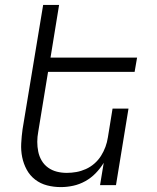

<svg xmlns="http://www.w3.org/2000/svg" viewBox="-20 -755 640 783"><path d="M228 8Q199 8 172 1Q145 -6 123.5 -22.5Q102 -39 89 -63Q76 -87 70.5 -114Q65 -141 66.5 -170Q68 -199 72 -228L156 -735H221L186 -520H539L529 -462H176L136 -218Q132 -197 132 -176.5Q132 -156 136 -136.5Q140 -117 150 -100Q160 -83 176 -71.5Q192 -60 211.5 -55Q231 -50 252 -50Q272 -50 291.5 -53.5Q311 -57 330 -65.5Q349 -74 365 -88Q381 -102 392 -119.5Q403 -137 410 -156Q417 -175 420 -195L439 -312H504L453 0H388L403 -91Q389 -68 370 -48.5Q351 -29 327.5 -16Q304 -3 278.5 2.5Q253 8 228 8Z"/></svg>

Font: Iosevka Light Extended
Style: Italic
Weight: 300
Width: 7
Italic angle: -9°
Monospace: yes
Designer: Belleve Invis
Foundry: Belleve Invis
Version: Version 32.5.0; ttfautohint (v1.8.4)